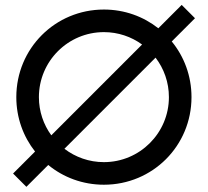

<svg xmlns="http://www.w3.org/2000/svg" viewBox="-20 -729 828 765"><path d="M394 -83C334.9 -83 280.4 -102.8 236.7 -136.2L599.8 -499.3C633.2 -455.6 653 -401.1 653 -342C653 -199 537 -83 394 -83ZM85.1 15.4 172.2 -71.7C232.3 -22.4 309.5 7 394 7C588 7 743 -148 743 -342C743 -426.5 713.6 -503.7 664.3 -563.8L756.9 -656.4L703.9 -709.4L610.8 -616.3C551.4 -663.2 476.2 -691 394 -691C200 -691 45 -536 45 -342C45 -259.8 72.8 -184.6 119.7 -125.2L32.1 -37.6ZM546.1 -551.6 184.4 -189.9C153.3 -232.6 135 -285.2 135 -342C135 -485 251 -601 394 -601C450.8 -601 503.4 -582.7 546.1 -551.6Z"/></svg>

Font: Glacial Indifference
Style: Medium
Weight: 500
Version: Version 1.001